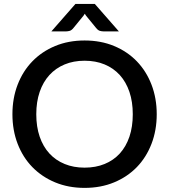

<svg xmlns="http://www.w3.org/2000/svg" viewBox="-20 -930 844 958"><path d="M762 -360Q762 -280 736 -212.5Q710 -145 662.8 -96.2Q615.5 -47.5 549.2 -20Q483 7.5 402 7.5Q321.5 7.5 255.2 -20Q189 -47.5 141.5 -96.2Q94 -145 68 -212.5Q42 -280 42 -360Q42 -440 68 -507.5Q94 -575 141.5 -624Q189 -673 255.2 -700.5Q321.5 -728 402 -728Q483 -728 549.2 -700.5Q615.5 -673 662.8 -624Q710 -575 736 -507.5Q762 -440 762 -360ZM642.5 -360Q642.5 -422 625.8 -471.5Q609 -521 577.8 -555.5Q546.5 -590 502 -608.5Q457.5 -627 402 -627Q347 -627 302.5 -608.5Q258 -590 226.5 -555.5Q195 -521 178 -471.5Q161 -422 161 -360Q161 -297.5 178 -248Q195 -198.5 226.5 -164.2Q258 -130 302.5 -111.8Q347 -93.5 402 -93.5Q457.5 -93.5 502 -111.8Q546.5 -130 577.8 -164.2Q609 -198.5 625.8 -248Q642.5 -297.5 642.5 -360ZM573 -773.5H495Q488 -773.5 478.5 -776Q469 -778.5 459 -791L409.5 -851.5Q405.5 -857 403 -861.5Q400.5 -857 396.5 -851.5L347 -791Q337 -778.5 327.5 -776Q318 -773.5 311 -773.5H236.5L356.5 -910.5H453Z"/></svg>

Font: LatoLatin Semibold
Style: Regular
Weight: 600
Designer: Lukasz Dziedzic with Adam Twardoch and Botio Nikoltchev
Foundry: tyPoland Lukasz Dziedzic
Version: Version 2.015; 2015-08-06; http://www.latofonts.com/